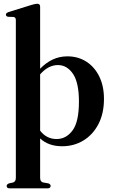

<svg xmlns="http://www.w3.org/2000/svg" viewBox="-20 -769 604 1024"><path d="M194 -733.5V-402.5Q225 -434.5 261 -451.5Q297 -468.5 339.5 -468.5Q396.5 -468.5 440.5 -440.2Q484.5 -412 509.5 -361Q534.5 -310 534.5 -241.5Q534.5 -164 505 -107.2Q475.5 -50.5 425 -19.8Q374.5 11 311.5 11Q239 11 194 -30.5V179Q194 200 209.5 204L238 209Q250 213.5 250 222.5Q250 235.5 233.5 235.5H31.5Q15.5 235.5 15.5 222.5Q15.5 214 28 209L49 204.5Q64.5 200 64.5 179.5V-662Q64.5 -676.5 52.5 -678.5L23 -679.5Q11.5 -682 11.5 -691Q11.5 -700 26.5 -705L149 -743Q169 -749 178.5 -749Q194 -749 194 -733.5ZM289 -422Q237.5 -422 194 -372.5V-72Q228.5 -27.5 281.5 -27.5Q333 -27.5 367 -73.5Q401 -119.5 401 -227Q401 -328.5 369.2 -375.2Q337.5 -422 289 -422Z"/></svg>

Font: Fraunces 72pt S000 SemiBold
Style: Regular
Weight: 600
Version: Version 1.000; ttfautohint (v1.8.3)